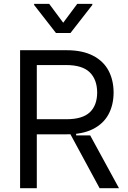

<svg xmlns="http://www.w3.org/2000/svg" viewBox="-20 -992 675 1012"><path d="M85.9 0V-727.3H331.7Q414.1 -727.3 469.5 -698.9Q524.9 -670.5 551.7 -620.4Q578.5 -570.3 578.8 -504.3Q578.5 -438.6 551.7 -389Q524.9 -339.5 470 -311.8Q415.1 -284.1 333.1 -284.1H134.2V-363.6H330.3Q414.4 -363.6 453.1 -399.9Q491.8 -436.1 492.2 -504.3Q491.8 -573.2 452.6 -611.2Q413.4 -649.1 328.8 -649.1H174V0ZM455.3 -278.4 607.2 0H505L349.4 -287.6L381.4 -297.6V-278.4ZM239.3 -971.6 313.2 -872.2 387.1 -971.6H466.6V-965.9L351.6 -818.2H274.9L159.8 -965.9V-971.6Z"/></svg>

Font: Riot Sans
Style: Regular
Weight: 400
Designer: Rasmus Andersson
Foundry: rsms
Version: Version 3.005